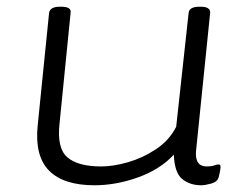

<svg xmlns="http://www.w3.org/2000/svg" viewBox="-20 -545 733 571"><path d="M261 6Q169 6 126 -37.5Q83 -81 92 -171L126 -507Q129 -525 158 -525H162Q193 -525 190 -507L157 -177Q149 -104 180.5 -77Q212 -50 281 -50Q317 -50 360.5 -62.5Q404 -75 443.5 -101Q483 -127 504 -168L541 -507Q543 -525 573 -525H577Q606 -525 605 -507L563 -96Q559 -50 595 -50Q609 -50 617 -53Q625 -56 630 -56Q636 -56 636 -48Q636 -45 634.5 -36.5Q633 -28 630 -17Q626 -4 608 1Q590 6 578 6Q545 6 522 -12.5Q499 -31 497 -85Q456 -41 390.5 -17.5Q325 6 261 6Z"/></svg>

Font: Asap Expanded Expanded Light
Style: Italic
Weight: 300
Width: 7
Italic angle: -6°
Designer: Pablo Cosgaya
Foundry: Omnibus-Type
Version: Version 3.001; ttfautohint (v1.8.4.7-5d5b)